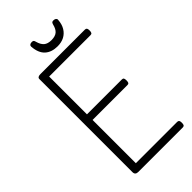

<svg xmlns="http://www.w3.org/2000/svg" viewBox="-483 -1814 1939 1939"><g transform="rotate(-45 486.5 -844.5)"><path d="M247 0Q225 0 214 -10Q203 -20 203 -40V-1370Q203 -1384 214 -1391Q225 -1398 247 -1398H881Q896 -1398 902.5 -1389.5Q909 -1381 909 -1358Q909 -1336 902.5 -1327Q896 -1318 881 -1318H291V-778H789Q804 -778 810 -769.5Q816 -761 816 -738Q816 -716 810 -707Q804 -698 789 -698H291V-80H881Q896 -80 902.5 -71.5Q909 -63 909 -40Q909 -18 902.5 -9Q896 0 881 0ZM568 -1473Q483 -1473 433 -1518.5Q383 -1564 376 -1660Q375 -1673 385 -1681Q395 -1689 414 -1689Q430 -1689 436 -1681.5Q442 -1674 445 -1660Q459 -1609 487 -1585Q515 -1561 568 -1561Q622 -1561 650 -1585Q678 -1609 690 -1660Q694 -1674 699.5 -1681.5Q705 -1689 721 -1689Q740 -1689 750.5 -1681Q761 -1673 760 -1660Q756 -1599 730.5 -1557.5Q705 -1516 664 -1494.5Q623 -1473 568 -1473Z"/></g></svg>

Font: Playwrite FR Trad
Style: Regular
Weight: 400
Designer: Veronika Burian, José Scaglione
Foundry: TypeTogether
Version: Version 1.000